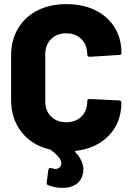

<svg xmlns="http://www.w3.org/2000/svg" viewBox="-20 -728 628 933"><path d="M558 -461 416 -452Q404 -452 404 -463Q404 -509 376 -537.5Q348 -566 302 -566Q256 -566 228 -538Q200 -510 200 -463V-236Q200 -190 228 -162Q256 -134 302 -134Q348 -134 376 -162Q404 -190 404 -236Q404 -247 416 -247L558 -240Q563 -240 566.5 -237Q570 -234 570 -230Q570 -134 510 -70.5Q450 -7 349 5Q342 6 346 11Q385 53 385 96Q385 108 382 120Q372 155 346 170Q320 185 285 185Q247 185 215 172Q205 169 207 158L215 97Q216 91 220 89Q224 87 230 89Q242 93 249 93Q261 93 269.5 85.5Q278 78 278 66Q278 38 227 1Q225 -1 223.5 -1.5Q222 -2 221 -2Q134 -23 84 -87Q34 -151 34 -243V-459Q34 -533 67.5 -589.5Q101 -646 161.5 -677Q222 -708 302 -708Q382 -708 442.5 -678.5Q503 -649 536.5 -595.5Q570 -542 570 -472V-467Q570 -465 566.5 -463Q563 -461 558 -461Z"/></svg>

Font: BARLOWEXTRABOLD
Style: Regular
Weight: 800
Designer: Jeremy Tribby
Foundry: Tribby Type
Version: Version 1.422